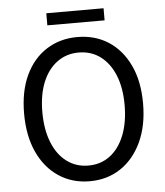

<svg xmlns="http://www.w3.org/2000/svg" viewBox="-55 -841 775 902"><g transform="rotate(-5 332.0 -390.0)"><path d="M332 12Q250 12 186.5 -30Q123 -72 87.5 -149Q52 -226 52 -331Q52 -436 87.5 -511.5Q123 -587 186.5 -627.5Q250 -668 332 -668Q415 -668 478 -627.5Q541 -587 577 -511.5Q613 -436 613 -331Q613 -226 577 -149Q541 -72 478 -30Q415 12 332 12ZM332 -62Q391 -62 434.5 -95Q478 -128 502 -188.5Q526 -249 526 -331Q526 -412 502 -471Q478 -530 434.5 -562.5Q391 -595 332 -595Q274 -595 230 -562.5Q186 -530 162 -471Q138 -412 138 -331Q138 -249 162 -188.5Q186 -128 230 -95Q274 -62 332 -62ZM197 -735V-792H467V-735Z"/></g></svg>

Font: Source Sans 3 ExtraLight
Style: Regular
Weight: 400
Version: Version 3.052;hotconv 1.1.0;makeotfexe 2.6.0